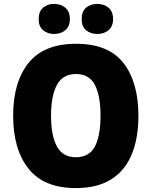

<svg xmlns="http://www.w3.org/2000/svg" viewBox="-20 -948 772 978"><path d="M685 -358Q685 -244 651 -161.5Q617 -79 546.5 -34.5Q476 10 366 10Q204 10 125.5 -88.5Q47 -187 47 -359Q47 -530 125.5 -627.5Q204 -725 367 -725Q532 -725 608.5 -627.5Q685 -530 685 -358ZM240 -358Q240 -257 270 -202Q300 -147 366 -147Q434 -147 463 -201Q492 -255 492 -358Q492 -461 463 -516Q434 -571 367 -571Q300 -571 270 -515.5Q240 -460 240 -358ZM177 -851Q177 -890 199.5 -909Q222 -928 256 -928Q290 -928 313 -908.5Q336 -889 336 -851Q336 -814 313 -794.5Q290 -775 256 -775Q222 -775 199.5 -794Q177 -813 177 -851ZM396 -851Q396 -890 418.5 -909Q441 -928 476 -928Q510 -928 533 -908.5Q556 -889 556 -851Q556 -814 533 -794.5Q510 -775 476 -775Q441 -775 418.5 -794Q396 -813 396 -851Z"/></svg>

Font: Noto Sans SemiCondensed Black
Style: Regular
Weight: 900
Width: 4
Designer: Monotype Design Team
Foundry: Monotype Imaging Inc.
Version: Version 2.013; ttfautohint (v1.8.4.7-5d5b)